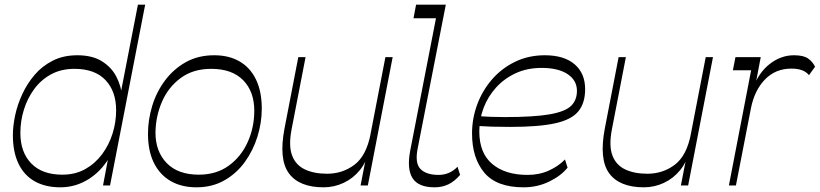

<svg xmlns="http://www.w3.org/2000/svg" viewBox="-20 -792 3501 820"><path d="M238 8Q174 8 128.5 -17.5Q83 -43 59 -93Q35 -143 35 -215Q35 -253 44.5 -298.5Q54 -344 75 -389.5Q96 -435 128 -472.5Q160 -510 205.5 -533Q251 -556 310 -556Q374 -556 415 -530.5Q456 -505 477 -464.5Q498 -424 502 -377L489 -361L569 -772H600L450 0H420L449 -154L458 -139Q422 -69 364 -30.5Q306 8 238 8ZM246 -46Q302 -46 344.5 -70Q387 -94 416.5 -134Q446 -174 461 -222.5Q476 -271 476 -321Q476 -402 430.5 -450Q385 -498 298 -498Q241 -498 198 -474.5Q155 -451 126 -411.5Q97 -372 82 -323.5Q67 -275 67 -224Q67 -142 113.5 -94Q160 -46 246 -46Z M819 8Q755 8 708.5 -19Q662 -46 637 -97Q612 -148 612 -221Q612 -280 630 -339.5Q648 -399 684.5 -448Q721 -497 773.5 -526.5Q826 -556 895 -556Q958 -556 1003.5 -529.5Q1049 -503 1073.5 -452Q1098 -401 1098 -328Q1098 -268 1079.5 -208.5Q1061 -149 1025.5 -100Q990 -51 938 -21.5Q886 8 819 8ZM829 -46Q904 -46 957 -84.5Q1010 -123 1038 -185.5Q1066 -248 1066 -319Q1066 -401 1018.5 -449.5Q971 -498 882 -498Q805 -498 752 -459Q699 -420 672 -358Q645 -296 644 -226Q644 -145 692 -95.5Q740 -46 829 -46Z M1362 8Q1258 8 1214 -51.5Q1170 -111 1195 -243L1254 -548H1285L1225 -238Q1212 -169 1227.5 -128Q1243 -87 1282 -68.5Q1321 -50 1377 -50Q1443 -50 1494 -88.5Q1545 -127 1563 -221L1555 -151Q1546 -101 1517 -65.5Q1488 -30 1447.5 -11Q1407 8 1362 8ZM1520 0 1626 -548H1657L1551 0Z M1836 8Q1767 8 1742 -31Q1717 -70 1732 -149L1842 -714H1746L1757 -772H1884L1764 -159Q1751 -95 1776 -70Q1801 -45 1853 -45Q1876 -45 1896.5 -53.5Q1917 -62 1934 -80L1945 -45Q1921 -17 1894.5 -4.5Q1868 8 1836 8Z M2216 8Q2101 8 2048.5 -54.5Q1996 -117 1996 -222Q1996 -286 2018 -345.5Q2040 -405 2081 -452.5Q2122 -500 2179.5 -528Q2237 -556 2307 -556Q2389 -556 2434 -517.5Q2479 -479 2479 -411Q2479 -352 2450 -316.5Q2421 -281 2351.5 -265.5Q2282 -250 2160 -250Q2115 -250 2082.5 -251Q2050 -252 2020 -254V-296Q2049 -294 2078 -293Q2107 -292 2136 -292Q2260 -292 2326.5 -303.5Q2393 -315 2418.5 -339.5Q2444 -364 2444 -404Q2444 -449 2404 -475.5Q2364 -502 2293 -502Q2232 -502 2183 -479.5Q2134 -457 2099 -418.5Q2064 -380 2045.5 -331.5Q2027 -283 2027 -231Q2027 -138 2082.5 -91.5Q2138 -45 2233 -45Q2283 -45 2324 -63.5Q2365 -82 2393 -111L2404 -76Q2376 -41 2325.5 -16.5Q2275 8 2216 8Z M2730 8Q2626 8 2582 -51.5Q2538 -111 2563 -243L2622 -548H2653L2593 -238Q2580 -169 2595.5 -128Q2611 -87 2650 -68.5Q2689 -50 2745 -50Q2811 -50 2862 -88.5Q2913 -127 2931 -221L2923 -151Q2914 -101 2885 -65.5Q2856 -30 2815.5 -11Q2775 8 2730 8ZM2888 0 2994 -548H3025L2919 0Z M3093 0 3188 -492H3110L3121 -548H3229L3199 -390L3194 -411Q3219 -481 3267 -518.5Q3315 -556 3371 -556Q3412 -556 3431.5 -542Q3451 -528 3461 -507L3435 -471Q3413 -499 3360 -499Q3292 -499 3247 -452.5Q3202 -406 3187 -329L3123 0Z"/></svg>

Font: Savate ExtraLight
Style: Italic
Weight: 200
Italic angle: -11°
Designer: Max Esnée
Foundry: Plomb Type
Version: Version 2.000